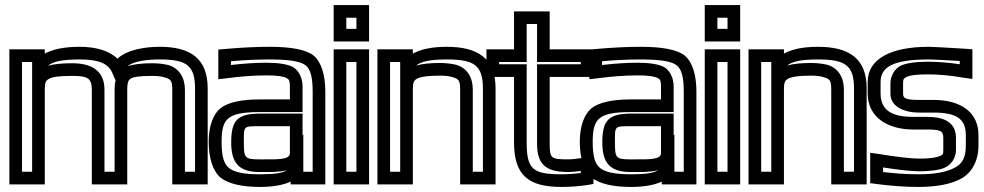

<svg xmlns="http://www.w3.org/2000/svg" viewBox="-20 -704 3888 759"><path d="M612 -519C554 -519 483 -508 444 -472C413 -503 360 -519 295 -519C237 -519 189 -510 157 -492V-509H132H42H17V-484V0V25H42H132H157V0V-349C157 -375 160 -384 171 -391C185 -400 213 -404 265 -404C325 -404 343 -396 343 -349V0V25H368H458H483V0V-349C483 -375 486 -385 495 -392C505 -400 531 -404 582 -404C603 -404 618 -402 631 -398C656 -391 661 -384 661 -349V0V25H686H776H801V0V-355C801 -473 732 -519 612 -519ZM107 -349V-300V-25H67V-459H107V-425V-349ZM437 -386C434 -375 433 -362 433 -349V-25H393V-349C393 -429 336 -454 265 -454C226 -454 193 -451 170 -444C189 -461 227 -469 295 -469C370 -469 407 -453 423 -418L437 -386ZM612 -469C716 -469 751 -446 751 -355V-25H711V-349C711 -397 689 -434 645 -447C628 -451 606 -454 582 -454C540 -454 507 -450 484 -442C508 -462 558 -469 612 -469Z M1266 0V-342C1266 -408 1250 -459 1220 -484C1191 -508 1130 -519 1047 -519C993 -519 932 -516 865 -510L843 -508V-485V-419V-391L871 -394C931 -402 985 -406 1034 -406C1077 -406 1101 -402 1114 -395C1123 -390 1126 -384 1126 -363V-311H1006C934 -311 879 -299 850 -275C821 -250 805 -202 805 -144C805 -78 822 -26 853 -1C884 23 938 35 1008 35C1057 35 1099 28 1129 14V25H1154H1241H1266V0ZM944 -141C944 -208 940 -205 1012 -205H1126V-98C1126 -72 1075 -74 1023 -74H1005C947 -74 944 -80 944 -141ZM894 -141C894 -64 921 -24 1005 -24H1023C1047 -24 1083 -23 1114 -31C1098 -20 1065 -15 1008 -15C944 -15 906 -23 885 -40C865 -56 856 -86 856 -144C856 -194 864 -221 883 -236C902 -253 940 -261 1006 -261H1151H1176V-286V-363C1176 -395 1162 -425 1138 -439C1118 -450 1081 -456 1034 -456C991 -456 944 -453 893 -447V-462C949 -467 1000 -469 1047 -469C1126 -469 1170 -461 1189 -445C1207 -430 1216 -400 1216 -342V-25H1179V-46V-171H1176V-230V-255H1151H1012C921 -255 894 -232 894 -141Z M1439 -565V-659V-684H1414H1324H1299V-659V-565V-540H1324H1414H1439V-565ZM1389 -590H1349V-634H1389V-590ZM1439 0V-484V-509H1414H1324H1299V-484V0V25H1324H1414H1439V0ZM1389 -25H1349V-459H1389V-25Z M1746 -519C1690 -519 1644 -510 1612 -492V-509H1587H1497H1472V-484V0V25H1497H1587H1612V0V-350C1612 -376 1615 -385 1627 -392C1640 -400 1669 -405 1720 -405C1741 -405 1756 -403 1769 -399C1794 -392 1799 -385 1799 -350V0V25H1824H1914H1939V0V-355C1939 -474 1868 -519 1746 -519ZM1562 -350V-300V-25H1522V-459H1562V-425V-350ZM1746 -469C1853 -469 1889 -447 1889 -355V-25H1849V-350C1849 -398 1827 -435 1783 -448C1766 -452 1744 -455 1720 -455C1681 -455 1649 -452 1625 -445C1644 -461 1681 -469 1746 -469Z M2153 -136V-400H2301H2326V-425V-484V-509H2301H2153V-634V-659H2128H2037H2012V-634V-509H1928H1903V-484V-425V-400H1928H2012V-141C2012 -9 2071 35 2200 35C2236 35 2272 32 2305 27L2326 23V2V-57V-86L2297 -82C2260 -76 2238 -74 2229 -74C2158 -74 2153 -77 2153 -136ZM2103 -136C2103 -47 2145 -24 2229 -24C2237 -24 2253 -25 2276 -28V-20C2251 -17 2226 -15 2200 -15C2087 -15 2062 -34 2062 -141V-425V-450H2037H1953V-459H2037H2062V-484V-609H2103V-484V-459H2128H2276V-450H2128H2103V-425V-136Z M2733 0V-342C2733 -408 2717 -459 2687 -484C2658 -508 2597 -519 2514 -519C2460 -519 2399 -516 2332 -510L2310 -508V-485V-419V-391L2338 -394C2398 -402 2452 -406 2501 -406C2544 -406 2568 -402 2581 -395C2590 -390 2593 -384 2593 -363V-311H2473C2401 -311 2346 -299 2317 -275C2288 -250 2272 -202 2272 -144C2272 -78 2289 -26 2320 -1C2351 23 2405 35 2475 35C2524 35 2566 28 2596 14V25H2621H2708H2733V0ZM2411 -141C2411 -208 2407 -205 2479 -205H2593V-98C2593 -72 2542 -74 2490 -74H2472C2414 -74 2411 -80 2411 -141ZM2361 -141C2361 -64 2388 -24 2472 -24H2490C2514 -24 2550 -23 2581 -31C2565 -20 2532 -15 2475 -15C2411 -15 2373 -23 2352 -40C2332 -56 2323 -86 2323 -144C2323 -194 2331 -221 2350 -236C2369 -253 2407 -261 2473 -261H2618H2643V-286V-363C2643 -395 2629 -425 2605 -439C2585 -450 2548 -456 2501 -456C2458 -456 2411 -453 2360 -447V-462C2416 -467 2467 -469 2514 -469C2593 -469 2637 -461 2656 -445C2674 -430 2683 -400 2683 -342V-25H2646V-46V-171H2643V-230V-255H2618H2479C2388 -255 2361 -232 2361 -141Z M2906 -565V-659V-684H2881H2791H2766V-659V-565V-540H2791H2881H2906V-565ZM2856 -590H2816V-634H2856V-590ZM2906 0V-484V-509H2881H2791H2766V-484V0V25H2791H2881H2906V0ZM2856 -25H2816V-459H2856V-25Z M3213 -519C3157 -519 3111 -510 3079 -492V-509H3054H2964H2939V-484V0V25H2964H3054H3079V0V-350C3079 -376 3082 -385 3094 -392C3107 -400 3136 -405 3187 -405C3208 -405 3223 -403 3236 -399C3261 -392 3266 -385 3266 -350V0V25H3291H3381H3406V0V-355C3406 -474 3335 -519 3213 -519ZM3029 -350V-300V-25H2989V-459H3029V-425V-350ZM3213 -469C3320 -469 3356 -447 3356 -355V-25H3316V-350C3316 -398 3294 -435 3250 -448C3233 -452 3211 -455 3187 -455C3148 -455 3116 -452 3092 -445C3111 -461 3148 -469 3213 -469Z M3590 -192H3645C3694 -192 3709 -188 3709 -160V-111C3709 -94 3707 -92 3695 -87C3677 -80 3652 -77 3614 -77C3583 -77 3529 -83 3449 -96L3420 -100V-71V-2V20L3442 23C3502 31 3559 35 3612 35C3682 35 3740 24 3780 2C3823 -22 3848 -70 3848 -128V-170C3848 -259 3780 -309 3670 -309H3614C3561 -309 3550 -315 3550 -333V-374C3550 -390 3551 -393 3562 -399C3575 -406 3601 -410 3648 -410C3690 -410 3738 -406 3794 -396L3824 -392V-421V-486V-509L3800 -511C3718 -516 3668 -519 3652 -519C3501 -519 3410 -471 3410 -380V-335C3410 -237 3494 -192 3590 -192ZM3590 -242C3507 -242 3461 -267 3461 -335V-380C3461 -441 3514 -469 3652 -469C3665 -469 3706 -467 3774 -463V-450C3727 -457 3684 -460 3648 -460C3598 -460 3559 -454 3538 -443C3515 -430 3500 -402 3500 -374V-333C3500 -286 3548 -259 3614 -259H3670C3763 -259 3798 -233 3798 -170V-128C3798 -82 3785 -58 3756 -42C3723 -24 3677 -15 3612 -15C3567 -15 3520 -18 3471 -24V-42C3536 -32 3584 -27 3614 -27C3655 -27 3690 -31 3712 -40C3740 -51 3759 -80 3759 -111V-160C3759 -227 3701 -242 3645 -242H3590Z"/></svg>

Font: Gamestation DisplayOutline
Style: Regular
Weight: 400
Designer: Jonas Hecksher
Foundry: Jonas Hecksher, Playtypeª, e-types AS
Version: Version 1.003